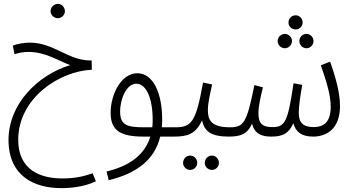

<svg xmlns="http://www.w3.org/2000/svg" viewBox="-20 -700 1838 991"><path d="M279 -606C298 -606 315 -623 315 -642C315 -663 298 -680 279 -680C258 -680 241 -663 241 -642C241 -623 258 -606 279 -606ZM296 271C345 271 412 265 475 236L458 194C404 214 356 221 301 221C193 221 74 180 74 22C74 -194 287 -333 454 -340L453 -388H446C332 -388 257 -480 134 -480C104 -480 72 -474 46 -465L55 -420C78 -428 100 -432 128 -432C215 -432 281 -386 342 -364C173 -312 24 -162 24 22C24 209 157 271 296 271Z M541 230C688 195 779 122 807 5H879C899 5 914 -1 914 -20C914 -38 902 -43 886 -43H815C816 -53 817 -64 817 -74C819 -218 771 -322 689 -322C605 -322 551 -212 551 -118C551 -27 601 5 719 5H756C727 101 645 158 530 185ZM724 -43C639 -43 600 -52 600 -124C600 -193 635 -268 683 -268C735 -268 769 -193 768 -76C768 -64 767 -53 766 -43Z M879 5C948 5 990 -8 1023 -79C1034 -23 1069 5 1160 5C1187 5 1195 -6 1195 -20C1195 -34 1188 -43 1167 -43C1070 -43 1053 -81 1053 -131C1053 -169 1063 -210 1075 -264L1028 -274C992 -75 971 -43 886 -43ZM1074 177C1094 177 1110 160 1110 141C1110 120 1094 103 1074 103C1053 103 1037 120 1037 141C1037 160 1053 177 1074 177ZM962 177C982 177 998 160 998 141C998 120 982 103 962 103C941 103 925 120 925 141C925 160 941 177 962 177Z M1506 -548C1526 -548 1542 -564 1542 -584C1542 -604 1526 -621 1506 -621C1485 -621 1469 -604 1469 -584C1469 -564 1485 -548 1506 -548ZM1450 -451C1470 -451 1487 -468 1487 -488C1487 -508 1470 -525 1450 -525C1430 -525 1413 -508 1413 -488C1413 -468 1430 -451 1450 -451ZM1562 -451C1582 -451 1598 -468 1598 -488C1598 -508 1582 -525 1562 -525C1541 -525 1525 -508 1525 -488C1525 -468 1541 -451 1562 -451ZM1160 5C1220 5 1256 -6 1281 -62C1294 -6 1335 5 1381 5C1441 5 1471 -12 1494 -64C1506 -21 1534 5 1596 5C1665 5 1735 -34 1735 -153C1735 -227 1708 -313 1684 -382L1636 -363C1661 -289 1687 -215 1687 -149C1687 -65 1646 -44 1599 -44C1545 -44 1522 -66 1522 -119C1522 -154 1532 -217 1540 -262L1495 -270C1466 -71 1451 -44 1386 -44C1333 -44 1313 -63 1314 -119C1315 -160 1325 -198 1337 -249L1293 -261C1254 -64 1237 -43 1167 -43Z"/></svg>

Font: Noto Sans Arabic UI XCn Lt
Style: Regular
Weight: 300
Width: 2
Designer: Monotype Design Team, Nadine Chahine and Nizar Qandah
Foundry: Monotype Imaging Inc.
Version: Version 2.010